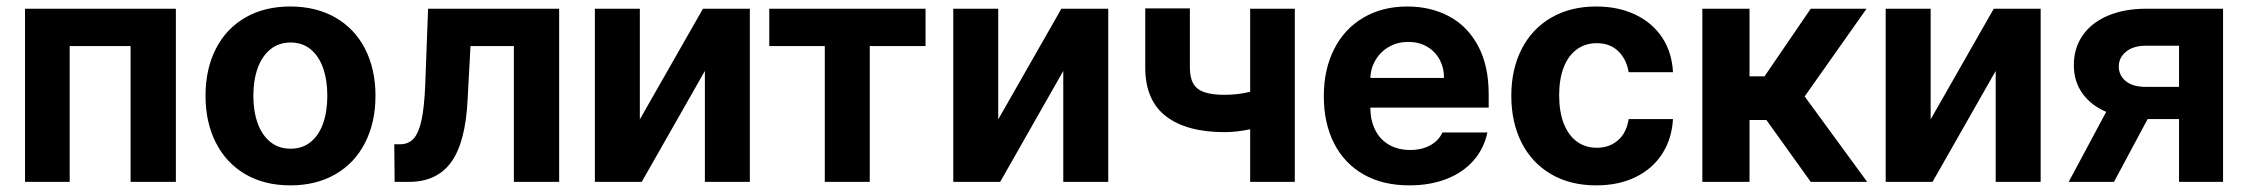

<svg xmlns="http://www.w3.org/2000/svg" viewBox="-20 -557 6882 588"><path d="M56.6 -530.3H518.6V0H379.9V-416H193.4V0H56.6Z M609.4 -263.7Q609.4 -345.2 640.9 -407.2Q672.4 -469.2 731.2 -503.2Q790 -537.1 869.1 -537.1Q948.2 -537.1 1007.3 -503.2Q1066.4 -469.2 1098.1 -407.2Q1129.9 -345.2 1129.9 -263.7Q1129.9 -182.1 1098.1 -119.9Q1066.4 -57.6 1007.3 -23.4Q948.2 10.7 869.1 10.7Q790 10.7 731.4 -23.4Q672.9 -57.6 641.1 -119.9Q609.4 -182.1 609.4 -263.7ZM982.4 -263.7Q982.4 -311 969.7 -347.9Q957 -384.8 931.6 -405.8Q906.2 -426.8 870.1 -426.8Q833.5 -426.8 807.9 -405.8Q782.2 -384.8 769 -347.9Q755.9 -311 755.9 -263.7Q755.9 -216.8 769 -179.9Q782.2 -143.1 807.9 -122.3Q833.5 -101.6 870.1 -101.6Q906.2 -101.6 931.6 -122.3Q957 -143.1 969.7 -179.7Q982.4 -216.3 982.4 -263.7Z M1187.5 -115.2H1205.1Q1231 -115.2 1246.6 -132.3Q1262.2 -149.4 1270.8 -188.5Q1279.3 -227.5 1282.2 -295.9L1291 -530.3H1692.4V0H1553.7V-416H1420.9L1412.1 -252.9Q1405.8 -121.1 1361.8 -60.5Q1317.9 0 1232.4 0H1188.5Z M2132.8 -530.3H2276.4V0H2138.7V-339.8L1945.3 0H1801.8V-530.3H1939.5V-191.4Z M2335.9 -530.3H2814.5V-416H2643.6V0H2505.9V-416H2335.9Z M3230.5 -530.3H3374V0H3236.3V-339.8L3043 0H2899.4V-530.3H3037.1V-191.4Z M3945.3 0H3808.6V-161.1Q3766.1 -152.3 3730.5 -152.3Q3613.8 -152.3 3550.5 -201.2Q3487.3 -250 3487.3 -350.6V-531.2H3624V-350.6Q3624 -319.3 3634.5 -301Q3645 -282.7 3668.2 -274.7Q3691.4 -266.6 3730.5 -266.6Q3771 -266.6 3808.6 -275.9V-530.3H3945.3Z M4034.2 -262.7Q4034.2 -344.2 4065.7 -406.5Q4097.2 -468.8 4155.3 -502.9Q4213.4 -537.1 4290 -537.1Q4361.3 -537.1 4417.7 -507.1Q4474.1 -477.1 4506.6 -416.5Q4539.1 -356 4539.1 -268.6V-227.5H4176.8Q4176.8 -188 4191.7 -158.7Q4206.5 -129.4 4234.1 -113.5Q4261.7 -97.7 4298.8 -97.7Q4334.5 -97.7 4360.4 -112.1Q4386.2 -126.5 4397.5 -151.4H4535.2Q4524.9 -102.5 4493.2 -65.9Q4461.4 -29.3 4410.9 -9.3Q4360.4 10.7 4295.9 10.7Q4215.3 10.7 4156.5 -22.5Q4097.7 -55.7 4065.9 -117.4Q4034.2 -179.2 4034.2 -262.7ZM4402.3 -318.4Q4402.3 -350.1 4388.4 -375.2Q4374.5 -400.4 4349.6 -414.6Q4324.7 -428.7 4293 -428.7Q4260.7 -428.7 4234.6 -414.1Q4208.5 -399.4 4193.1 -374Q4177.7 -348.6 4176.8 -318.4Z M4608.4 -263.7Q4608.4 -344.7 4639.9 -406.5Q4671.4 -468.3 4730.2 -502.7Q4789.1 -537.1 4868.2 -537.1Q4936 -537.1 4988.3 -512.2Q5040.5 -487.3 5070.6 -441.7Q5100.6 -396 5103.5 -335.9H4967.8Q4960.9 -376.5 4935.5 -400.6Q4910.2 -424.8 4870.1 -424.8Q4835.4 -424.8 4809.3 -406Q4783.2 -387.2 4769 -351.1Q4754.9 -314.9 4754.9 -265.6Q4754.9 -214.8 4769 -178.7Q4783.2 -142.6 4809.1 -123.5Q4835 -104.5 4870.1 -104.5Q4908.7 -104.5 4935.1 -127.4Q4961.4 -150.4 4967.8 -192.4H5103.5Q5100.1 -132.3 5070.8 -86.4Q5041.5 -40.5 4989.5 -14.9Q4937.5 10.7 4868.2 10.7Q4788.6 10.7 4729.7 -23.9Q4670.9 -58.6 4639.6 -120.6Q4608.4 -182.6 4608.4 -263.7Z M5193.4 -530.3H5337.9V-323.2H5383.8L5525.4 -530.3H5696.3L5506.8 -261.7L5698.2 0H5525.4L5389.6 -189.5H5337.9V0H5193.4Z M6085.9 -530.3H6229.5V0H6091.8V-339.8L5898.4 0H5754.9V-530.3H5892.6V-191.4Z M6653.3 -192.4H6557.1L6454.1 0H6315.4L6430.2 -214.4Q6382.8 -234.9 6356.9 -271.7Q6331.1 -308.6 6331.1 -357.4Q6331.1 -409.2 6357.9 -448.2Q6384.8 -487.3 6435.1 -508.8Q6485.4 -530.3 6552.7 -530.3H6788.1V0H6653.3ZM6550.8 -291H6653.3V-417H6552.7Q6513.2 -417 6491 -398.7Q6468.8 -380.4 6468.8 -353.5Q6468.8 -326.2 6490.2 -308.6Q6511.7 -291 6550.8 -291Z"/></svg>

Font: Pretendard Std
Style: Bold
Weight: 700
Designer: Base glyphs from Inter by Rasmus Andersson; Hangeul glyphs from Noto Sans CJK(Source Han Sans) by Jang Soo-young and Kan
Foundry: Kil Hyung-jin
Version: Version 1.309